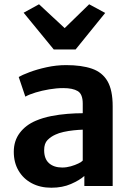

<svg xmlns="http://www.w3.org/2000/svg" viewBox="-20 -870 621 898"><path d="M220 8Q168 8 128.5 -13Q89 -34 66.8 -71.8Q44.5 -109.5 44.5 -160Q44.5 -211.5 72.5 -248.5Q100.5 -285.5 148 -305.5Q181 -319.5 219.2 -327Q257.5 -334.5 295.8 -337.5Q334 -340.5 367 -340.5L392 -309.5L367 -263.5Q348.5 -263 324.5 -260.5Q300.5 -258 277.8 -253Q255 -248 239.5 -240.5Q218 -231 202.2 -215Q186.5 -199 186.5 -168Q186.5 -127 209.2 -106.8Q232 -86.5 271 -86.5Q291 -86.5 311.2 -92.2Q331.5 -98 346.8 -105.5Q362 -113 367 -119L392.5 -90L374.5 -47Q352 -27 312 -9.5Q272 8 220 8ZM507 0H374.5V-83H367V-385.5Q367 -430 343.5 -444Q320 -458 276 -458Q244.5 -458 210.5 -452.2Q176.5 -446.5 146.8 -437.5Q117 -428.5 98.5 -418L67.5 -510Q82.5 -519 117.5 -532.2Q152.5 -545.5 198 -555.5Q243.5 -565.5 289.5 -565.5Q361.5 -565.5 410 -548.8Q458.5 -532 482.8 -490.2Q507 -448.5 507 -373ZM90.5 -810.5 162.5 -850 282.5 -738.5 397 -850 472 -809.5 333.5 -638.5H231.5Z"/></svg>

Font: Merriweather Sans SemiBold
Style: Regular
Weight: 600
Designer: Eben Sorkin
Foundry: Eben Sorkin
Version: Version 2.001